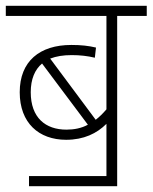

<svg xmlns="http://www.w3.org/2000/svg" viewBox="-20 -642 526 662"><path d="M80 -35V0H384V-587H486V-622H0V-587H347V-265C335 -251 323 -239 310 -229L153 -440C174 -448 198 -452 227 -452C256 -452 282 -449 307 -443L311 -478C286 -484 260 -487 226 -487C117 -487 48 -431 48 -324C48 -218 114 -160 208 -160C269 -160 314 -182 347 -215V-35ZM86 -324C86 -369 100 -402 125 -423L283 -212C261 -200 236 -195 209 -195C137 -195 86 -236 86 -324Z"/></svg>

Font: Noto Sans Devanagari SemiCondensed ExtraLight
Style: Regular
Weight: 200
Width: 4
Designer: Jelle Bosma - Monotype Design Team
Foundry: Monotype Imaging Inc.
Version: Version 2.004